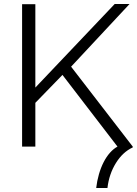

<svg xmlns="http://www.w3.org/2000/svg" viewBox="-20 -730 682 956"><path d="M90 0V-709H156V-294L551 -710H625L334 -398L641 0V4Q591 27 557 82Q523 137 515 206H459Q463 171 472.5 138Q482 105 496 77.5Q510 50 528 30Q546 10 565 0L291 -357L156 -218V0Z"/></svg>

Font: Rising Sun Light
Style: Regular
Weight: 300
Designer: Matt McInerney, Pablo Impallari, Rodrigo Fuenzalida (Raleway font), Stephen Hutchings (Greek), Cristiano Sobral (main ch
Foundry: The Rising Sun Project Authors
Version: Version 4.327; ttfautohint (v1.8.4.7-5d5b-dirty)